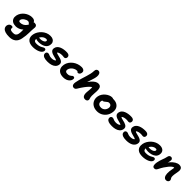

<svg xmlns="http://www.w3.org/2000/svg" viewBox="479 -2732 4962 4962"><g transform="rotate(45 2960.0 -251.5)"><path d="M294 257Q204 257 150.5 240Q97 223 72 197Q47 171 41.5 142.5Q36 114 40 90Q48 51 74.5 27.5Q101 4 137 4Q168 4 177 18.5Q186 33 182 51Q179 68 187 83Q195 98 220.5 106Q246 114 294 114Q345 114 373.5 90Q402 66 411 22Q418 -16 419.5 -46.5Q421 -77 420 -105.5Q419 -134 417.5 -165.5Q416 -197 420 -235L477 -227Q456 -178 424.5 -145Q393 -112 357.5 -92.5Q322 -73 286 -64.5Q250 -56 218 -56Q148 -56 102.5 -82.5Q57 -109 39 -156Q21 -203 33 -263Q45 -321 76.5 -368.5Q108 -416 153 -450.5Q198 -485 250.5 -504Q303 -523 357 -523Q411 -523 439 -504Q467 -485 475 -456Q483 -427 477 -395Q472 -370 457.5 -354Q443 -338 431 -338Q417 -338 409.5 -344Q402 -350 396 -358.5Q390 -367 379.5 -373Q369 -379 350 -379Q325 -379 298 -368Q271 -357 246.5 -339.5Q222 -322 205.5 -300.5Q189 -279 184 -257Q179 -232 190.5 -218Q202 -204 231 -204Q283 -204 327.5 -226Q372 -248 405 -293.5Q438 -339 451 -408Q458 -438 469.5 -452Q481 -466 506 -466Q553 -466 575 -441Q597 -416 593 -386Q586 -327 584.5 -277Q583 -227 582.5 -179.5Q582 -132 576.5 -77Q571 -22 557 49Q536 153 469 205Q402 257 294 257Z M910 10Q838 10 790.5 -9Q743 -28 716.5 -61Q690 -94 683 -137Q676 -180 686 -228Q696 -282 726.5 -333.5Q757 -385 803 -427Q849 -469 906.5 -494Q964 -519 1030 -519Q1089 -519 1128 -498Q1167 -477 1184 -437.5Q1201 -398 1190 -342Q1181 -300 1155.5 -269.5Q1130 -239 1092.5 -220.5Q1055 -202 1011.5 -193.5Q968 -185 923 -185Q854 -185 826.5 -205.5Q799 -226 803 -250Q806 -264 814.5 -271.5Q823 -279 838 -279Q848 -279 863 -276Q878 -273 904 -273Q936 -273 968 -282Q1000 -291 1022.5 -307Q1045 -323 1049 -343Q1053 -364 1044 -374.5Q1035 -385 1009 -385Q978 -385 948 -371.5Q918 -358 893.5 -333Q869 -308 851.5 -275.5Q834 -243 826 -206Q822 -183 828 -162Q834 -141 854 -129Q874 -117 912 -117Q968 -117 1006 -127.5Q1044 -138 1069.5 -152.5Q1095 -167 1115 -178Q1135 -189 1152 -189Q1181 -189 1190 -168Q1199 -147 1194 -122Q1188 -96 1165 -72Q1142 -48 1104 -30Q1066 -12 1016.5 -1Q967 10 910 10Z M1444 10Q1362 10 1317.5 -7.5Q1273 -25 1258 -53Q1243 -81 1249 -112Q1253 -134 1269.5 -147.5Q1286 -161 1312 -161Q1326 -161 1339 -156Q1352 -151 1366.5 -144.5Q1381 -138 1401 -132.5Q1421 -127 1451 -127Q1497 -127 1529 -138Q1561 -149 1579 -169Q1571 -181 1546.5 -188.5Q1522 -196 1489.5 -204Q1457 -212 1424 -222.5Q1391 -233 1364 -250Q1337 -267 1324 -293.5Q1311 -320 1319 -359Q1328 -406 1358.5 -437.5Q1389 -469 1432.5 -487Q1476 -505 1525.5 -512.5Q1575 -520 1622 -519Q1689 -518 1714 -490Q1739 -462 1731 -423Q1726 -399 1710.5 -385.5Q1695 -372 1673 -372Q1659 -372 1649 -373.5Q1639 -375 1628 -376.5Q1617 -378 1597 -378Q1550 -378 1514.5 -367.5Q1479 -357 1456 -338Q1461 -324 1484 -316Q1507 -308 1539.5 -301Q1572 -294 1605.5 -284Q1639 -274 1667 -258Q1695 -242 1709.5 -215.5Q1724 -189 1716 -148Q1705 -92 1666.5 -57Q1628 -22 1570.5 -6Q1513 10 1444 10Z M2021 9Q1934 9 1880.5 -23.5Q1827 -56 1808 -112Q1789 -168 1802 -236Q1815 -299 1850 -350.5Q1885 -402 1936 -440Q1987 -478 2048 -498.5Q2109 -519 2173 -519Q2205 -519 2231.5 -507.5Q2258 -496 2271.5 -473Q2285 -450 2278 -414Q2271 -377 2250.5 -359Q2230 -341 2209 -341Q2193 -341 2186 -348Q2179 -355 2173 -361.5Q2167 -368 2153 -368Q2105 -368 2062 -345.5Q2019 -323 1990.5 -288Q1962 -253 1955 -215Q1950 -191 1955.5 -172Q1961 -153 1979.5 -142Q1998 -131 2034 -131Q2074 -131 2098 -141.5Q2122 -152 2136.5 -165Q2151 -178 2163.5 -188.5Q2176 -199 2193 -199Q2218 -199 2230.5 -183.5Q2243 -168 2236 -129Q2227 -88 2196.5 -56.5Q2166 -25 2121 -8Q2076 9 2021 9Z M2405 7Q2375 7 2356.5 -9.5Q2338 -26 2332.5 -56.5Q2327 -87 2335 -127Q2355 -225 2378 -302Q2401 -379 2421.5 -442.5Q2442 -506 2453 -559Q2462 -596 2463.5 -620.5Q2465 -645 2466.5 -665Q2468 -685 2472 -705Q2477 -727 2495 -743.5Q2513 -760 2548 -760Q2573 -760 2594 -740.5Q2615 -721 2622.5 -677.5Q2630 -634 2613 -563Q2603 -521 2585.5 -473Q2568 -425 2547.5 -359.5Q2527 -294 2508 -200L2486 -260Q2544 -352 2594.5 -410.5Q2645 -469 2690.5 -496.5Q2736 -524 2776 -524Q2832 -524 2857.5 -493.5Q2883 -463 2887 -406Q2891 -349 2883 -267Q2878 -210 2879.5 -175.5Q2881 -141 2885.5 -121Q2890 -101 2896 -85Q2900 -75 2901 -63Q2902 -51 2899 -40Q2895 -17 2873.5 -2.5Q2852 12 2819 12Q2778 12 2755.5 -10Q2733 -32 2725 -70Q2717 -108 2721 -156Q2727 -213 2729.5 -248Q2732 -283 2732.5 -304.5Q2733 -326 2731 -342Q2711 -338 2672.5 -300.5Q2634 -263 2584.5 -197.5Q2535 -132 2479 -38Q2462 -12 2445.5 -2.5Q2429 7 2405 7Z M3256 12Q3164 12 3101 -27.5Q3038 -67 3011 -133.5Q2984 -200 3000 -280Q3011 -331 3040 -375Q3069 -419 3110 -452Q3151 -485 3195.5 -503.5Q3240 -522 3281 -522Q3298 -522 3314.5 -516.5Q3331 -511 3340.5 -499.5Q3350 -488 3346 -468Q3338 -432 3318 -405Q3298 -378 3251 -363Q3227 -355 3205.5 -339Q3184 -323 3169 -302Q3154 -281 3149 -256Q3137 -199 3167.5 -164Q3198 -129 3262 -129Q3316 -129 3357.5 -164Q3399 -199 3411 -257Q3420 -307 3397.5 -337.5Q3375 -368 3328 -368Q3304 -368 3286.5 -356Q3269 -344 3245 -324Q3227 -309 3215 -300Q3203 -291 3191.5 -286.5Q3180 -282 3164 -282Q3146 -282 3131 -300Q3116 -318 3124 -357Q3130 -385 3151.5 -413Q3173 -441 3203.5 -463Q3234 -485 3267.5 -498.5Q3301 -512 3332 -512Q3421 -512 3476.5 -477Q3532 -442 3553.5 -381.5Q3575 -321 3559 -244Q3544 -166 3500 -108.5Q3456 -51 3393 -19.5Q3330 12 3256 12Z M3798 10Q3716 10 3671.5 -7.5Q3627 -25 3612 -53Q3597 -81 3603 -112Q3607 -134 3623.5 -147.5Q3640 -161 3666 -161Q3680 -161 3693 -156Q3706 -151 3720.5 -144.5Q3735 -138 3755 -132.5Q3775 -127 3805 -127Q3851 -127 3883 -138Q3915 -149 3933 -169Q3925 -181 3900.5 -188.5Q3876 -196 3843.5 -204Q3811 -212 3778 -222.5Q3745 -233 3718 -250Q3691 -267 3678 -293.5Q3665 -320 3673 -359Q3682 -406 3712.5 -437.5Q3743 -469 3786.5 -487Q3830 -505 3879.5 -512.5Q3929 -520 3976 -519Q4021 -519 4046.5 -506Q4072 -493 4081 -471Q4090 -449 4085 -423Q4080 -399 4064.5 -385.5Q4049 -372 4027 -372Q4013 -372 4003 -373.5Q3993 -375 3982 -376.5Q3971 -378 3951 -378Q3904 -378 3868.5 -367.5Q3833 -357 3810 -338Q3815 -324 3838 -316Q3861 -308 3893.5 -301Q3926 -294 3959.5 -284Q3993 -274 4021 -258Q4049 -242 4063.5 -215.5Q4078 -189 4070 -148Q4059 -92 4020.5 -57Q3982 -22 3924.5 -6Q3867 10 3798 10Z M4323 10Q4241 10 4196.5 -7.5Q4152 -25 4137 -53Q4122 -81 4128 -112Q4132 -134 4148.5 -147.5Q4165 -161 4191 -161Q4205 -161 4218 -156Q4231 -151 4245.5 -144.5Q4260 -138 4280 -132.5Q4300 -127 4330 -127Q4376 -127 4408 -138Q4440 -149 4458 -169Q4450 -181 4425.5 -188.5Q4401 -196 4368.5 -204Q4336 -212 4303 -222.5Q4270 -233 4243 -250Q4216 -267 4203 -293.5Q4190 -320 4198 -359Q4207 -406 4237.5 -437.5Q4268 -469 4311.5 -487Q4355 -505 4404.5 -512.5Q4454 -520 4501 -519Q4546 -519 4571.5 -506Q4597 -493 4606 -471Q4615 -449 4610 -423Q4605 -399 4589.5 -385.5Q4574 -372 4552 -372Q4538 -372 4528 -373.5Q4518 -375 4507 -376.5Q4496 -378 4476 -378Q4429 -378 4393.5 -367.5Q4358 -357 4335 -338Q4340 -324 4363 -316Q4386 -308 4418.5 -301Q4451 -294 4484.5 -284Q4518 -274 4546 -258Q4574 -242 4588.5 -215.5Q4603 -189 4595 -148Q4586 -105 4562 -75.5Q4538 -46 4502 -27Q4466 -8 4420.5 1Q4375 10 4323 10Z M4912 10Q4816 10 4762.5 -22.5Q4709 -55 4692 -109Q4675 -163 4688 -228Q4698 -282 4728.5 -333.5Q4759 -385 4805 -427Q4851 -469 4908.5 -494Q4966 -519 5032 -519Q5120 -519 5164 -472Q5208 -425 5192 -342Q5181 -286 5140 -251Q5099 -216 5042 -200.5Q4985 -185 4925 -185Q4856 -185 4828.5 -205.5Q4801 -226 4805 -250Q4808 -264 4816.5 -271.5Q4825 -279 4840 -279Q4850 -279 4865 -276Q4880 -273 4906 -273Q4938 -273 4970 -282Q5002 -291 5024.5 -307Q5047 -323 5051 -343Q5055 -364 5046 -374.5Q5037 -385 5011 -385Q4969 -385 4931 -361Q4893 -337 4866 -296Q4839 -255 4828 -206Q4824 -183 4830 -162Q4836 -141 4856 -129Q4876 -117 4914 -117Q4970 -117 5008 -127.5Q5046 -138 5071.5 -152.5Q5097 -167 5117 -178Q5137 -189 5154 -189Q5183 -189 5192 -168Q5201 -147 5196 -122Q5190 -96 5167 -72Q5144 -48 5106 -30Q5068 -12 5018.5 -1Q4969 10 4912 10Z M5777 10Q5732 10 5705.5 -27.5Q5679 -65 5675.5 -135.5Q5672 -206 5692 -308Q5697 -332 5699 -348.5Q5701 -365 5699.5 -376Q5698 -387 5692.5 -395.5Q5687 -404 5677 -411Q5702 -411 5718.5 -402.5Q5735 -394 5741 -377.5Q5747 -361 5739 -333Q5727 -355 5716.5 -363Q5706 -371 5692 -371Q5673 -371 5642 -347.5Q5611 -324 5575.5 -281.5Q5540 -239 5503 -182.5Q5466 -126 5434 -60Q5414 -19 5395.5 -5Q5377 9 5348 9Q5300 9 5287 -36Q5274 -81 5287 -151Q5297 -202 5309 -239.5Q5321 -277 5333 -309.5Q5345 -342 5356.5 -375Q5368 -408 5376 -451Q5383 -481 5401.5 -496.5Q5420 -512 5450 -512Q5478 -512 5496 -487.5Q5514 -463 5504 -415Q5501 -387 5493.5 -364.5Q5486 -342 5475 -317Q5464 -292 5452 -256Q5440 -220 5427 -165L5399 -208Q5454 -312 5513.5 -381Q5573 -450 5631.5 -484Q5690 -518 5739 -518Q5809 -518 5834 -476.5Q5859 -435 5845 -364Q5830 -292 5824.5 -241.5Q5819 -191 5822.5 -160Q5826 -129 5841 -112Q5852 -98 5856.5 -83.5Q5861 -69 5857 -47Q5851 -22 5829.5 -6Q5808 10 5777 10Z"/></g></svg>

Font: Shantell Sans Light
Style: Bold Italic
Weight: 700
Italic angle: -11°
Version: Version 1.011;[c5ecc13dd]